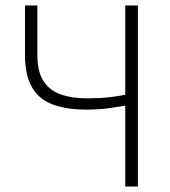

<svg xmlns="http://www.w3.org/2000/svg" viewBox="-20 -679 619 699"><path d="M436 0V-294Q409 -290 375 -285Q341 -280 295 -280Q221 -280 171 -299Q121 -318 96 -362Q71 -406 71 -479V-659H116V-479Q116 -419 138 -384.5Q160 -350 200.5 -335.5Q241 -321 299 -321Q344 -321 378 -325Q412 -329 436 -334V-659H482V0Z"/></svg>

Font: Source Sans 3 Light
Style: Regular
Weight: 300
Designer: Paul D. Hunt
Foundry: Adobe
Version: Version 3.052;hotconv 1.1.0;makeotfexe 2.6.0